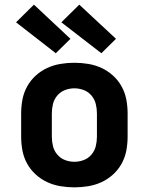

<svg xmlns="http://www.w3.org/2000/svg" viewBox="-20 -798 640 826"><path d="M300 8Q270 8 240 3Q210 -2 183 -14.5Q156 -27 133.5 -47.5Q111 -68 96.5 -94.5Q82 -121 76.5 -150.5Q71 -180 71 -210V-310Q71 -340 76.5 -369.5Q82 -399 96.5 -425.5Q111 -452 133.5 -472.5Q156 -493 183 -505.5Q210 -518 240 -523Q270 -528 300 -528Q330 -528 360 -523Q390 -518 417 -505.5Q444 -493 466.5 -472.5Q489 -452 503.5 -425.5Q518 -399 523.5 -369.5Q529 -340 529 -310V-210Q529 -180 523.5 -150.5Q518 -121 503.5 -94.5Q489 -68 466.5 -47.5Q444 -27 417 -14.5Q390 -2 360 3Q330 8 300 8ZM300 -102Q321 -102 340.5 -109.5Q360 -117 373.5 -133Q387 -149 392 -169Q397 -189 397 -210V-310Q397 -331 392 -351Q387 -371 373.5 -387Q360 -403 340.5 -410.5Q321 -418 300 -418Q279 -418 259.5 -410.5Q240 -403 226.5 -387Q213 -371 208 -351Q203 -331 203 -310V-210Q203 -189 208 -169Q213 -149 226.5 -133Q240 -117 259.5 -109.5Q279 -102 300 -102ZM416 -569 244 -702 321 -778 479 -631ZM220 -569 49 -702 126 -778 283 -631Z"/></svg>

Font: Iosevka Extrabold Extended
Style: Regular
Weight: 800
Width: 7
Monospace: yes
Designer: Belleve Invis
Foundry: Belleve Invis
Version: Version 32.5.0; ttfautohint (v1.8.4)